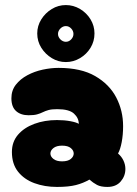

<svg xmlns="http://www.w3.org/2000/svg" viewBox="-20 -738 540 758"><path d="M205 0Q156 0 115.5 -15Q75 -30 51 -60.5Q27 -91 27 -138Q27 -178 51 -206Q75 -234 115.5 -249Q156 -264 205 -264Q234 -264 258 -259.5Q282 -255 291 -249Q291 -272 272 -289.5Q253 -307 206 -307Q184 -307 171.5 -303.5Q159 -300 149 -295Q139 -290 126.5 -286.5Q114 -283 93 -283Q62 -283 43.5 -299.5Q25 -316 25 -350Q25 -381 42.5 -403.5Q60 -426 88 -441Q116 -456 148.5 -463Q181 -470 211 -470Q300 -470 356 -437.5Q412 -405 439 -353Q466 -301 466 -240Q466 -206 460.5 -177Q455 -148 446 -132Q460 -120 467.5 -104Q475 -88 475 -71Q475 -43 456.5 -21.5Q438 0 404 0Q378 0 363 -8Q348 -16 333 -29Q309 -15 280 -7.5Q251 0 205 0ZM225 -101Q248 -101 259.5 -110.5Q271 -120 271 -132Q271 -144 259.5 -153.5Q248 -163 225 -163Q203 -163 191 -153.5Q179 -144 179 -132Q179 -120 191 -110.5Q203 -101 225 -101ZM240 -493Q210 -493 184.5 -508.5Q159 -524 143 -549.5Q127 -575 127 -606Q127 -636 143 -661.5Q159 -687 184.5 -702.5Q210 -718 240 -718Q270 -718 296 -702.5Q322 -687 337.5 -661.5Q353 -636 353 -606Q353 -575 337.5 -549.5Q322 -524 296 -508.5Q270 -493 240 -493ZM240 -573Q252 -573 261 -582.5Q270 -592 270 -604Q270 -616 261 -625.5Q252 -635 240 -635Q228 -635 218.5 -625.5Q209 -616 209 -604Q209 -592 218.5 -582.5Q228 -573 240 -573Z"/></svg>

Font: Cherry Bomb One
Style: Regular
Weight: 400
Designer: satsuyako
Foundry: satsuyako
Version: Version 4.100; ttfautohint (v1.8.3)